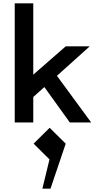

<svg xmlns="http://www.w3.org/2000/svg" viewBox="-20 -740 610 1160"><path d="M69 -720V0H181V-154L248 -214L402 0H531L324 -282L522 -460H377L181 -289V-720ZM183 128 279 223 236 400H285L377 128L280 32Z"/></svg>

Font: KT Kiyosuna Sans Bold
Style: Regular
Weight: 700
Designer: [Zen Kaku Gothic] Yoshimichi Ohira
Version: Version 1.010;Glyphs 3.1.2 (3151)